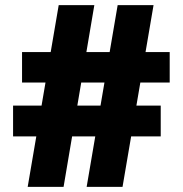

<svg xmlns="http://www.w3.org/2000/svg" viewBox="-20 -729 713 749"><path d="M318 0 439 -709H579L458 0ZM31 -197V-317H607V-197ZM88 0 209 -709H348L228 0ZM66 -407V-526H642V-407Z"/></svg>

Font: Outfit ExtraBold
Style: Regular
Weight: 800
Designer: Rodrigo Fuenzalida
Foundry: fragTYPE
Version: Version 1.100;gftools[0.9.27]